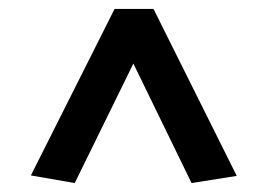

<svg xmlns="http://www.w3.org/2000/svg" viewBox="-20 -694 593 429"><path d="M509 -301 408 -285 278 -552 147 -285 49 -302 236 -674H323Z"/></svg>

Font: Bree Serif
Style: Regular
Weight: 400
Designer: Veronika Burian, Jos Scaglione
Foundry: TypeTogether
Version: Version 1.001